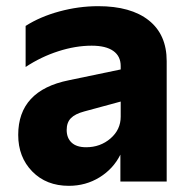

<svg xmlns="http://www.w3.org/2000/svg" viewBox="-20 -588 623 622"><path d="M39 -151Q39 -295 203 -328L371 -363V-374Q371 -406 347 -423Q323 -440 277 -440Q225 -440 169 -422Q113 -404 63 -371V-504Q110 -534 172.5 -551Q235 -568 298 -568Q404 -568 462 -522Q520 -476 520 -390V0H370V-87Q347 -41 302.5 -13.5Q258 14 203 14Q130 14 84.5 -32.5Q39 -79 39 -151ZM259 -111Q305 -111 338 -139.5Q371 -168 371 -210V-259L253 -227Q223 -219 209.5 -205Q196 -191 196 -167Q196 -141 212 -126Q228 -111 259 -111Z"/></svg>

Font: Application
Style: Bold
Weight: 700
Designer: Wei Huang
Foundry: Wei Huang
Version: Version 0.012